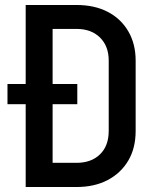

<svg xmlns="http://www.w3.org/2000/svg" viewBox="-20 -750 640 770"><path d="M83 0V-332H10V-413H83V-730H287Q359 -730 412 -702.5Q465 -675 494.5 -624.5Q524 -574 524 -507V-225Q524 -156 494.5 -106Q465 -56 412 -28Q359 0 287 0ZM191 -97H287Q346 -97 381 -131Q416 -165 416 -225V-507Q416 -565 381 -599.5Q346 -634 287 -634H191V-413H290V-332H191Z"/></svg>

Font: Tiny SemiBold
Style: Regular
Weight: 600
Designer: Philipp Nurullin, Konstantin Bulenkov
Foundry: JetBrains
Version: Version 2.251; ttfautohint (v1.8.4.7-5d5b)